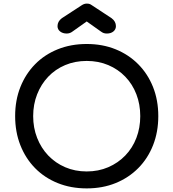

<svg xmlns="http://www.w3.org/2000/svg" viewBox="-20 -1035 961 1065"><path d="M461 10Q373 10 300 -19.5Q227 -49 174.5 -102.5Q122 -156 93 -229.5Q64 -303 64 -391Q64 -479 93 -552Q122 -625 174.5 -678.5Q227 -732 300 -761.5Q373 -791 461 -791Q549 -791 621.5 -761.5Q694 -732 747 -678.5Q800 -625 829 -552Q858 -479 858 -391Q858 -303 829 -229.5Q800 -156 747 -102.5Q694 -49 621.5 -19.5Q549 10 461 10ZM461 -84Q526 -84 580.5 -107.5Q635 -131 675 -172.5Q715 -214 736.5 -270Q758 -326 758 -391Q758 -456 736.5 -512Q715 -568 675 -609.5Q635 -651 580.5 -674Q526 -697 461 -697Q396 -697 341.5 -674Q287 -651 247.5 -609.5Q208 -568 186 -512Q164 -456 164 -391Q164 -326 186 -270Q208 -214 247.5 -172.5Q287 -131 341.5 -107.5Q396 -84 461 -84ZM350 -849Q328 -849 313.5 -860.5Q299 -872 299 -890Q299 -916 323 -934L435 -1007Q448 -1015 461 -1015Q469 -1015 475 -1013.5Q481 -1012 488 -1007L599 -934Q623 -916 623 -890Q623 -872 609 -860.5Q595 -849 573 -849Q563 -849 555.5 -851.5Q548 -854 540 -860L461 -916L382 -860Q368 -849 350 -849Z"/></svg>

Font: Comfortaa
Style: Bold
Weight: 700
Designer: Johan Aakerlund
Foundry: Johan Aakerlund
Version: Version 3.104; ttfautohint (v1.8.1.43-b0c9)